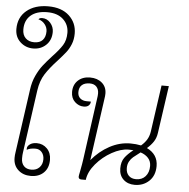

<svg xmlns="http://www.w3.org/2000/svg" viewBox="-65 -1032 1079 1099"><g transform="rotate(5 474.0 -483.0)"><path d="M51 -90Q51 -106 54 -124L105 -486Q111 -532 128 -568Q145 -604 164 -628.5Q183 -653 214 -687Q253 -728 271.5 -757.5Q290 -787 290 -829Q290 -876 257 -906.5Q224 -937 165 -937Q104 -937 70.5 -908Q37 -879 37 -827Q37 -795 55.5 -777Q74 -759 105 -759Q137 -759 153.5 -777Q170 -795 170 -827Q170 -849 155.5 -867.5Q141 -886 118 -892Q124 -901 139 -901Q167 -901 186.5 -878.5Q206 -856 206 -827Q206 -780 176 -751.5Q146 -723 102 -723Q59 -723 28 -751.5Q-3 -780 -3 -826Q-3 -893 44 -932Q91 -971 168 -971Q245 -971 288.5 -930.5Q332 -890 332 -829Q332 -795 321 -767.5Q310 -740 293.5 -719Q277 -698 248 -666Q205 -620 180 -581Q155 -542 147 -486L96 -123Q94 -112 94 -91Q94 -63 109.5 -47Q125 -31 152 -31Q181 -31 198.5 -49Q216 -67 216 -96Q216 -121 202 -137Q188 -153 166 -153Q135 -153 116 -142V-150Q116 -163 131 -174Q146 -185 171 -185Q206 -185 230 -160.5Q254 -136 254 -96Q254 -49 226 -22Q198 5 152 5Q108 5 79.5 -21Q51 -47 51 -90Z M865 -114Q865 -59 831.5 -27.5Q798 4 749 4Q709 4 684 -19.5Q659 -43 659 -83Q659 -121 676 -144.5Q693 -168 725 -193Q716 -194 697 -194Q653 -194 601.5 -165.5Q550 -137 512 -92Q474 -47 468 0H443Q426 0 426 -15Q426 -21 431 -44Q441 -96 443 -113L492 -468Q495 -485 495 -499Q495 -523 481.5 -537.5Q468 -552 443 -552Q414 -552 398 -538Q382 -524 382 -497Q382 -474 396.5 -461.5Q411 -449 434 -449H458Q458 -436 448.5 -426.5Q439 -417 419 -417Q391 -417 368.5 -438Q346 -459 346 -495Q346 -536 372.5 -561Q399 -586 442 -586Q484 -586 510.5 -563Q537 -540 537 -502Q537 -488 534 -471L484 -115Q528 -168 585.5 -199Q643 -230 705 -230Q737 -230 766 -224Q787 -242 799 -262Q811 -282 815 -309L853 -576H895L856 -304Q852 -275 838 -253.5Q824 -232 801 -212Q865 -181 865 -114ZM828 -111Q828 -138 811.5 -156.5Q795 -175 767 -184Q739 -163 726.5 -152.5Q714 -142 705 -126Q696 -110 696 -88Q696 -61 711.5 -45Q727 -29 754 -29Q788 -29 808 -51.5Q828 -74 828 -111Z"/></g></svg>

Font: Krub ExtraLight
Style: Italic
Weight: 275
Italic angle: -8°
Designer: Ekaluck Peanpanawate
Foundry: Cadson Demak Co.,Ltd.
Version: Version 1.000; ttfautohint (v1.6)